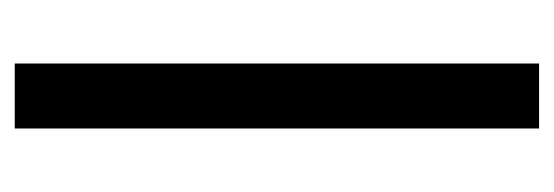

<svg xmlns="http://www.w3.org/2000/svg" viewBox="-265 -466 750 260"><g transform="rotate(90 110.0 -336.0)"><path d="M154 19H66V-691H154Z"/></g></svg>

Font: STIX
Style: Bold
Weight: 700
Designer: MicroPress Inc., with final additions and corrections provided by Coen Hoffman, Elsevier (retired)
Version: Version 1.1.1